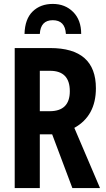

<svg xmlns="http://www.w3.org/2000/svg" viewBox="-20 -959 540 979"><path d="M249 -939Q186 -939 146.5 -900.5Q107 -862 105 -786H183Q187 -856 249 -856Q312 -856 316 -786H394Q394 -857 353 -898Q312 -939 249 -939ZM183 -598H235Q336 -598 336 -494Q336 -392 233 -392H183ZM183 0V-274H246L349 0H490L359 -307Q469 -368 469 -509Q469 -714 236 -714H55V0Z"/></svg>

Font: Noto Sans Mono UI Condensed
Style: Bold
Weight: 700
Width: 3
Designer: Monotype Design team
Foundry: Monotype Imaging Inc.
Version: 1.000